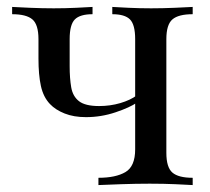

<svg xmlns="http://www.w3.org/2000/svg" viewBox="-20 -534 605 554"><path d="M536 -514V-493Q495 -493 477.5 -478Q460 -463 460 -421V-93Q460 -51 477.5 -36Q495 -21 536 -21V0Q519 -1 486 -2.5Q453 -4 412 -4Q372 -4 329.5 -2.5Q287 -1 264 0V-21Q314 -21 342 -37.5Q370 -54 370 -103V-421Q370 -463 355 -478Q340 -493 304 -493V-514Q320 -513 351.5 -511.5Q383 -510 416 -510Q449 -510 484 -511.5Q519 -513 536 -514ZM247 -514V-493Q211 -493 196 -478Q181 -463 181 -421V-343Q181 -308 185.5 -282Q190 -256 208 -242Q226 -228 266 -228Q298 -228 327 -236.5Q356 -245 375 -259V-238Q355 -224 313.5 -210Q272 -196 228 -196Q193 -196 166.5 -206.5Q140 -217 124 -234Q105 -254 98 -286Q91 -318 91 -365V-421Q91 -463 73.5 -478Q56 -493 15 -493V-514Q32 -513 67 -511.5Q102 -510 135 -510Q168 -510 199.5 -511.5Q231 -513 247 -514Z"/></svg>

Font: Playfair Display
Style: Regular
Weight: 400
Designer: Claus Eggers Sørensen
Foundry: Claus Eggers Sørensen
Version: Version 1.203